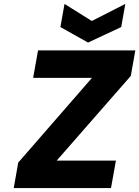

<svg xmlns="http://www.w3.org/2000/svg" viewBox="-20 -959 710 979"><path d="M598 -821 429 -742 288 -821 309 -939 448 -852 619 -939ZM269 -140H571L546 0H50L73 -130L449 -562H149L174 -702H670L647 -572Z"/></svg>

Font: Fz Poppins
Style: Bold Italic
Weight: 700
Italic angle: -10°
Designer: Ninad Kale (Devanagari), Jonny Pinhorn (Latin)
Foundry: Indian Type Foundry
Version: Vit hóa bi Vntype.Com & FontZin.Com